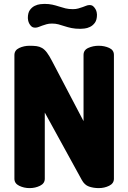

<svg xmlns="http://www.w3.org/2000/svg" viewBox="-20 -966 659 986"><path d="M487 0Q460 0 437 -8Q414 -16 400 -42L210 -388V-48Q210 -24 185.5 -12Q161 0 132 0Q103 0 78.5 -12Q54 -24 54 -48V-683Q54 -708 78.5 -719.5Q103 -731 132 -731Q153 -731 168 -729Q183 -727 196 -719.5Q209 -712 221 -696Q233 -680 247 -653L409 -344V-684Q409 -709 433.5 -720Q458 -731 487 -731Q516 -731 540.5 -720Q565 -709 565 -684V-48Q565 -24 540.5 -12Q516 0 487 0ZM247 -845Q231 -845 219 -841.5Q207 -838 197 -834.5Q187 -831 178.5 -827.5Q170 -824 161 -824Q149 -824 142 -830Q135 -836 130.5 -844.5Q126 -853 124.5 -861Q123 -869 123 -873Q123 -900 133.5 -914.5Q144 -929 158.5 -936Q173 -943 187 -944.5Q201 -946 208 -946Q231 -946 249 -942Q267 -938 283.5 -932.5Q300 -927 316.5 -923Q333 -919 354 -919Q370 -919 382 -922.5Q394 -926 404 -929.5Q414 -933 422.5 -936.5Q431 -940 440 -940Q452 -940 459 -933.5Q466 -927 470.5 -919Q475 -911 476.5 -903Q478 -895 478 -891Q478 -864 467.5 -849.5Q457 -835 442.5 -828Q428 -821 414 -819.5Q400 -818 393 -818Q366 -818 347 -822Q328 -826 311.5 -831.5Q295 -837 280 -841Q265 -845 247 -845Z"/></svg>

Font: AkaAcidDosis
Style: ExtraBold
Weight: 800
Designer: Edgar Tolentino, Pablo Impallari, Igino Marini, Aka-Acid
Foundry: Edgar Tolentino, Pablo Impallari, Igino Marini, Aka-Acid
Version: Version 1.007